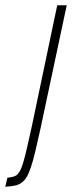

<svg xmlns="http://www.w3.org/2000/svg" viewBox="-81 -708 273 728"><path d="M-61 0 -53 -34Q-34 -36 -23 -41Q-12 -46 -3.5 -63.5Q5 -81 14.5 -119Q24 -157 39 -226L136 -688H172L72 -218Q61 -168 52.5 -132.5Q44 -97 36 -73.5Q28 -50 19.5 -36Q11 -22 0 -14.5Q-11 -7 -26 -4Q-41 -1 -61 0Z"/></svg>

Font: Saira UltraCondensed Thin
Style: Italic
Weight: 250
Width: 1
Italic angle: -12°
Designer: Hector Gatti with collaboration of the Omnibus-Type team
Foundry: Omnibus-Type
Version: Version 1.101